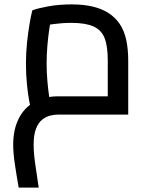

<svg xmlns="http://www.w3.org/2000/svg" viewBox="-20 -521 677 873"><path d="M65 332Q55 276 47.5 225Q40 174 40 137Q40 69 64.5 19.5Q89 -30 135 -56.5Q181 -83 244 -83Q261 -83 291 -83Q321 -83 360.5 -83Q400 -83 443.5 -83Q487 -83 529 -83L470 -30V-246Q470 -311 455.5 -348Q441 -385 404.5 -401Q368 -417 305 -417Q264 -417 223 -411.5Q182 -406 159 -396L216 -452Q210 -428 204.5 -391.5Q199 -355 195.5 -314Q192 -273 192 -233Q192 -192 195.5 -152Q199 -112 203.5 -82Q208 -52 211 -41L123 -16Q119 -29 113 -61Q107 -93 102.5 -137.5Q98 -182 98 -233Q98 -282 103 -328.5Q108 -375 114.5 -413Q121 -451 127 -474Q150 -483 198.5 -492Q247 -501 306 -501Q360 -501 402 -491Q444 -481 474.5 -461Q505 -441 525 -411Q545 -381 554 -339.5Q563 -298 563 -245V0Q521 0 472.5 0Q424 0 378 0Q332 0 296.5 0Q261 0 244 0Q228 0 209 4.5Q190 9 172.5 22.5Q155 36 144 63.5Q133 91 133 137Q133 175 140 223.5Q147 272 156 332Z"/></svg>

Font: Cairo Play SemiBold
Style: Regular
Weight: 600
Designer: Mohamed Gaber, Accademia di Belle Arti di Urbino
Foundry: Kief Type Foundry, Accademia di Belle Arti di Urbino
Version: Version 3.130;gftools[0.9.24]